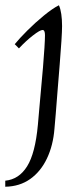

<svg xmlns="http://www.w3.org/2000/svg" viewBox="-48 -475 316 730"><path d="M-28 235V212Q24 207 55 157.5Q86 108 96 0Q98 -21 101 -57Q104 -93 108 -135.5Q112 -178 115.5 -219.5Q119 -261 121 -293.5Q123 -326 123 -341Q123 -361 114 -361Q104 -361 77 -340Q50 -319 24 -291L8 -307Q26 -329 56 -359Q86 -389 119 -416Q152 -443 176 -455Q182 -442 185 -421.5Q188 -401 188 -376Q188 -358 185.5 -318.5Q183 -279 179 -230Q175 -181 171 -131.5Q167 -82 164 -42.5Q161 -3 159 15Q154 78 130.5 127.5Q107 177 67 205.5Q27 234 -28 235Z"/></svg>

Font: Bona Nova
Style: Italic
Weight: 400
Italic angle: -4°
Designer: Mateusz Machalski
Foundry: Capitalics
Version: Version 4.001; ttfautohint (v1.8.3)